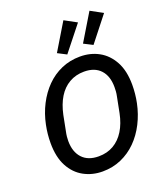

<svg xmlns="http://www.w3.org/2000/svg" viewBox="-171 -1072 1028 1197"><g transform="rotate(-20 343.0 -473.0)"><path d="M302 12Q234 12 178 -18.5Q122 -49 89 -110.5Q56 -172 56 -265Q56 -295 59 -324.5Q62 -354 68 -383Q82 -452 112.5 -511.5Q143 -571 187 -615.5Q231 -660 288 -685Q345 -710 412 -710Q481 -710 536.5 -679.5Q592 -649 625.5 -587.5Q659 -526 659 -433Q659 -404 656 -374Q653 -344 647 -315Q633 -247 602.5 -187Q572 -127 527.5 -82.5Q483 -38 426 -13Q369 12 302 12ZM311 -85Q367 -85 410 -110Q453 -135 482 -182Q511 -229 524 -294L544 -396Q548 -414 549 -429.5Q550 -445 550 -458Q550 -531 512 -572Q474 -613 404 -613Q349 -613 305.5 -588Q262 -563 233.5 -516.5Q205 -470 191 -404L171 -302Q167 -284 165.5 -268.5Q164 -253 164 -240Q164 -168 202 -126.5Q240 -85 311 -85ZM474 -914 343 -749 285 -779 393 -958ZM647 -914 517 -749 458 -779 566 -958Z"/></g></svg>

Font: IBM Plex Sans Medium
Style: Italic
Weight: 500
Italic angle: -11.31°
Designer: Mike Abbink, Paul van der Laan, Pieter van Rosmalen
Foundry: Bold Monday
Version: Version 3.201